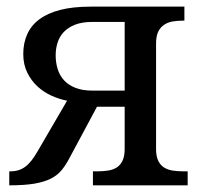

<svg xmlns="http://www.w3.org/2000/svg" viewBox="-20 -556 596 576"><path d="M256.8 -490.2Q226.1 -490.2 205.1 -481.9Q184.1 -473.6 171.1 -459.7Q158.2 -445.8 152.6 -427.7Q147 -409.7 147 -390.1Q147 -368.7 152.8 -349.4Q158.7 -330.1 171.6 -315.7Q184.6 -301.3 205.6 -292.7Q226.6 -284.2 256.8 -284.2H354V-490.2ZM188 -81.1Q177.2 -60.5 164.8 -45.4Q152.3 -30.3 132.8 -20.3Q113.3 -10.3 83.5 -5.1Q53.7 0 7.8 0V-42H11.2Q24.4 -42 35.4 -45.4Q46.4 -48.8 55.9 -55.9Q65.4 -63 74.5 -74.5Q83.5 -85.9 92.8 -102.1L181.2 -253.9Q158.2 -258.3 134.8 -268.8Q111.3 -279.3 92.5 -296.6Q73.7 -314 61.8 -338.1Q49.8 -362.3 49.8 -394Q49.8 -427.2 61.8 -453.6Q73.7 -480 98.4 -498.3Q123 -516.6 161.1 -526.4Q199.2 -536.1 252 -536.1H533.2V-494.1H529.8Q513.2 -494.1 498.5 -491.7Q483.9 -489.3 472.7 -481.9Q461.4 -474.6 454.8 -461.2Q448.2 -447.8 448.2 -425.8V-108.9Q448.2 -86.9 454.8 -73.5Q461.4 -60.1 472.7 -53.2Q483.9 -46.4 498.5 -44.2Q513.2 -42 529.8 -42H543V0H258.8V-42H272Q288.6 -42 303.5 -44.2Q318.4 -46.4 329.6 -53.2Q340.8 -60.1 347.4 -73.5Q354 -86.9 354 -108.9V-235.8H271Z"/></svg>

Font: Droid-TTFautohint Serif
Style: Regular
Weight: 400
Foundry: Ascender Corporation
Version: Version 1.00; ttfautohint (v1.00rc1.4-1a1c-dirty) -l 8 -r 50